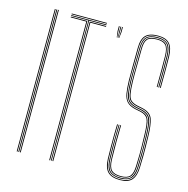

<svg xmlns="http://www.w3.org/2000/svg" viewBox="-104 -800 887 906"><g transform="rotate(15 339.5 -347.5)"><path d="M70.5 0V-696H74.5V0ZM55 0V-696H59V0ZM62.8 0V-696H66.8V0Z M221.8 0V-684.5H137.5V-688.2H309.8V-684.5H225.5V0ZM213.8 0V-676.8H137.5V-680.8H217.8V0ZM229.5 0V-680.8H309.8V-676.8H233.5V0ZM137.5 -692.2V-696H309.8V-692.2Z M381.2 -642 383.5 -671.8V-696H387.2V-671.8L383.5 -642ZM371.8 -642 367.8 -671.8V-696H371.8V-671.8L374 -642ZM376.5 -642 375.8 -671.8V-696H379.5V-671.8L378.8 -642Z M559.8 4.5Q518.5 4.5 499.6 -14.9Q480.8 -34.2 479.5 -78.2Q478.8 -107.8 478.5 -135.6Q478.2 -163.5 478.5 -191Q478.8 -218.5 479.5 -246.5H483.5Q482.5 -210 482.2 -184.6Q482 -159.2 482.4 -135.2Q482.8 -111.2 483.5 -78.2Q484.8 -36 502.5 -17.6Q520.2 0.8 559.8 0.8Q597 0.8 614.2 -17.8Q631.5 -36.2 632.8 -78.5Q634 -116 634 -149.8Q634 -183.5 632.8 -231.2Q631.5 -284.2 622 -311.4Q612.5 -338.5 575.2 -347L546 -352.8Q525 -358 514.4 -368.1Q503.8 -378.2 500 -399.5Q496.2 -420.8 495.2 -459.8Q494.5 -492 495.2 -535.8Q496 -579.5 496 -618.5Q496 -656 509.8 -670.6Q523.5 -685.2 559 -685.2Q592 -685.2 604.6 -669.5Q617.2 -653.8 618.2 -617.2Q619 -589.2 619 -550.6Q619 -512 618.2 -465H614.5Q615 -507.5 615 -551.8Q615 -596 614.5 -617.2Q613.5 -655 600.6 -668.2Q587.8 -681.5 559 -681.5Q525.2 -681.5 512.5 -667.9Q499.8 -654.2 499.8 -618.5Q499.8 -579.2 499 -535.4Q498.2 -491.5 499 -460.8Q500 -421.2 503.9 -400.5Q507.8 -379.8 517.8 -370.6Q527.8 -361.5 547 -356.8L576 -350.8Q616 -341.5 625.6 -313Q635.2 -284.5 636.5 -231.5Q637.5 -195.5 637.8 -174.5Q638 -153.5 637.8 -133Q637.5 -112.5 636.5 -78Q635.2 -36 617.9 -15.8Q600.5 4.5 559.8 4.5ZM559.8 -3.2Q524.2 -3.2 506.4 -19.2Q488.5 -35.2 487.2 -79Q486.5 -111.5 486.2 -138Q486 -164.5 486.4 -190.4Q486.8 -216.2 487.5 -246.5H491.2Q490.5 -213.5 490.1 -187.9Q489.8 -162.2 490.1 -136.9Q490.5 -111.5 491.2 -78.8Q492.5 -38.8 508.2 -22.9Q524 -7 559.8 -7Q597 -7 610.4 -25Q623.8 -43 624.8 -78.5Q625.5 -106.8 625.9 -124.4Q626.2 -142 626.2 -156Q626.2 -170 625.9 -187.1Q625.5 -204.2 624.8 -231.5Q623.2 -289.8 613.6 -310.9Q604 -332 573.5 -339.2L544.2 -345.2Q519.5 -351.2 507.6 -363.8Q495.8 -376.2 492 -399.5Q488.2 -422.8 487.2 -460.5Q486.5 -491 487.4 -535.5Q488.2 -580 488.2 -618.5Q488.2 -659.2 504.4 -676Q520.5 -692.8 559 -692.8Q592.5 -692.8 608.8 -676.6Q625 -660.5 626.2 -617.2Q626.8 -597.8 626.9 -556.6Q627 -515.5 626.2 -465H622.2Q623 -517 622.9 -557.5Q622.8 -598 622.2 -617.2Q621.2 -656.5 607.1 -672.8Q593 -689 559 -689Q522 -689 507 -673.4Q492 -657.8 492 -618.5Q492 -579.5 491.2 -535.9Q490.5 -492.2 491.2 -460.5Q492.2 -419.2 496.8 -397Q501.2 -374.8 512.6 -364.5Q524 -354.2 545.2 -349L574.2 -343.2Q610 -334.8 618.8 -309.4Q627.5 -284 628.8 -231.2Q629.5 -199.2 629.9 -177.2Q630.2 -155.2 630 -133.1Q629.8 -111 628.8 -78.5Q627.8 -37 611.2 -20.1Q594.8 -3.2 559.8 -3.2ZM559.8 -10.8Q524.8 -10.8 510.5 -26.1Q496.2 -41.5 495.2 -78.5Q494.5 -111.5 494.1 -134.2Q493.8 -157 494 -182Q494.2 -207 495.2 -246.5H499Q498 -203.2 497.9 -165.6Q497.8 -128 499 -78.8Q500.2 -41.8 514.1 -28.1Q528 -14.5 559.8 -14.5Q591 -14.5 603.5 -29.2Q616 -44 617 -78.8Q618.2 -115.2 618.5 -135.5Q618.8 -155.8 618.4 -175.8Q618 -195.8 617 -231Q615.8 -287 607.4 -306.2Q599 -325.5 571.8 -331.8L542.5 -337.8Q515.2 -344.5 502.1 -358.6Q489 -372.8 484.8 -397.4Q480.5 -422 479.5 -460.2Q478.8 -491.5 479.5 -535.9Q480.2 -580.2 480.2 -618.8Q480.2 -662.8 498.5 -681.6Q516.8 -700.5 559 -700.5Q597.8 -700.5 615.2 -681.1Q632.8 -661.8 634 -617.8Q634.5 -598 634.6 -555Q634.8 -512 634 -465H630Q630.8 -512 630.8 -552.4Q630.8 -592.8 630 -617.8Q629 -660.8 612.2 -678.8Q595.5 -696.8 559 -696.8Q518.8 -696.8 501.5 -678.9Q484.2 -661 484.2 -618.5Q484.2 -580 483.5 -536.1Q482.8 -492.2 483.5 -460.5Q484.5 -422.2 488.4 -398.4Q492.2 -374.5 504.6 -361.2Q517 -348 543.2 -341.5L572.5 -335.5Q591.5 -331.2 601.6 -321.6Q611.8 -312 615.9 -291Q620 -270 621 -231Q621.8 -198.8 622 -175.9Q622.2 -153 622.1 -131Q622 -109 621 -78.8Q620 -41.2 606 -26Q592 -10.8 559.8 -10.8Z"/></g></svg>

Font: Big Shoulders Inline Display SC Thin
Style: Regular
Weight: 100
Designer: Patric King
Foundry: XO Type Co
Version: Version 2.002